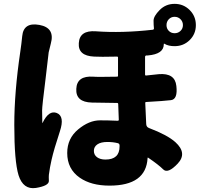

<svg xmlns="http://www.w3.org/2000/svg" viewBox="-20 -896 1040 994"><path d="M166 77Q100 87 76 11Q54 -61 54 -249Q54 -419 85 -628Q91 -668 95 -709Q102 -782 184 -767Q266 -752 243 -670Q242 -665 232 -625Q231 -619 216 -489Q198 -347 198 -324Q198 -283 199 -261Q199 -256 201 -261Q233 -327 274 -311Q316 -294 290 -216Q259 -122 247 -69Q238 -30 233 9Q232 17 233 41Q233 66 166 77ZM547 65Q452 65 393 24Q328 -21 328 -104Q328 -179 384.5 -226Q441 -273 498 -273Q541 -273 584 -271H590Q595 -271 595 -276L592 -357Q592 -363 586 -363L456 -365Q371 -367 375 -436Q378 -505 463 -499Q481 -497 586 -499Q591 -499 591 -504V-598Q591 -603 586 -603Q496 -601 467 -603Q383 -607 388 -673Q392 -740 476 -734Q611 -724 771 -742Q777 -743 777 -749Q775 -766 775 -789Q775 -812 806.5 -844Q838 -876 884 -876Q930 -876 962 -844Q994 -812 994 -766Q994 -720 962 -688.5Q930 -657 884 -657Q852 -657 832 -669Q828 -672 828 -667Q828 -616 746 -609H738Q731 -608 731 -601V-510Q731 -505 736 -505L802 -512Q886 -519 893 -451Q901 -382 865 -377.5Q829 -373 737 -368Q732 -368 732 -363L737 -253Q738 -238 752 -233Q847 -197 888 -160Q951 -103 900 -49Q849 5 825 -19Q801 -43 748 -79Q744 -82 744 -77Q736 65 547 65ZM526 -70Q599 -70 599 -138V-143Q599 -153 589 -155Q565 -161 536 -161Q502 -161 484 -148.5Q466 -136 466 -115Q466 -94 482.5 -82Q499 -70 526 -70ZM884 -724Q902 -724 914.5 -736Q927 -748 927 -766Q927 -784 914.5 -796.5Q902 -809 884 -809Q866 -809 854 -796.5Q842 -784 842 -766Q842 -748 854 -736Q866 -724 884 -724Z"/></svg>

Font: Resource Han Rounded TW Heavy
Style: Regular
Weight: 900
Designer: Cyano Hao (round all glyphs); Ryoko NISHIZUKA 西塚涼子 (kana, bopomofo & ideographs); Paul D. Hunt (Latin, Greek & Cyrillic)
Foundry: Cyano Hao
Version: 0.990